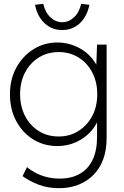

<svg xmlns="http://www.w3.org/2000/svg" viewBox="-20 -753 650 1003"><path d="M98 167 121 120Q141 137 167 150.5Q193 164 224.5 172Q256 180 292 180Q352 180 396 155.5Q440 131 463.5 82.5Q487 34 487 -38V-136L501 -149Q488 -104 456 -68Q424 -32 378.5 -11Q333 10 280 10Q209 10 153 -25Q97 -60 64.5 -121Q32 -182 32 -260Q32 -339 65.5 -400Q99 -461 155 -496Q211 -531 280 -531Q312 -531 341.5 -523Q371 -515 396.5 -501Q422 -487 443 -467Q464 -447 478.5 -423Q493 -399 501 -372L482 -385L487 -520H537V-32Q537 31 519 79.5Q501 128 467.5 161.5Q434 195 388.5 212.5Q343 230 289 230Q229 230 181 211.5Q133 193 98 167ZM488 -261Q488 -325 462 -374.5Q436 -424 390.5 -452.5Q345 -481 287 -481Q228 -481 182.5 -452.5Q137 -424 111 -374.5Q85 -325 85 -261Q85 -198 110.5 -148Q136 -98 181.5 -69Q227 -40 287 -40Q344 -40 389.5 -68.5Q435 -97 461.5 -146.5Q488 -196 488 -261ZM163 -728 206 -733Q216 -688 243.5 -662.5Q271 -637 305 -637Q339 -637 366.5 -662.5Q394 -688 404 -733L447 -728Q435 -667 397 -631.5Q359 -596 305 -596Q251 -596 213 -631.5Q175 -667 163 -728Z"/></svg>

Font: Mach ExtraLight
Style: Regular
Weight: 250
Version: Version 1.002